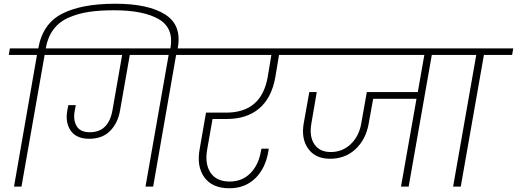

<svg xmlns="http://www.w3.org/2000/svg" viewBox="-20 -999 2768 1028"><path d="M219 -705 95 0H55L178 -705H27L33 -740H185Q208 -872 312.5 -925.5Q417 -979 597 -979Q773 -979 863.5 -922Q954 -865 932 -744L929 -728H890L893 -743Q911 -850 829 -897Q747 -944 591 -944Q514 -944 457 -935.5Q400 -927 349.5 -905.5Q299 -884 267.5 -843Q236 -802 225 -741V-740H376L370 -705Z M759 0 883 -705H675L623 -409Q612 -342 570.5 -299Q529 -256 458 -256Q389 -256 359 -299Q329 -342 340 -406L346 -436H386L380 -405Q371 -358 390 -324.5Q409 -291 461 -291Q561 -291 582 -408L634 -705H306L312 -740H1081L1075 -705H923L800 0Z M1012 -705 1018 -740H1620L1613 -705H1474L1454 -585Q1434 -474 1367.5 -418Q1301 -362 1195 -362H1118L1090 -203Q1075 -124 1106.5 -75.5Q1138 -27 1210 -27Q1276 -27 1320 -71Q1364 -115 1377 -189L1380 -203H1419Q1417 -193 1417 -190Q1402 -98 1347 -44.5Q1292 9 1208 9Q1116 9 1073.5 -50.5Q1031 -110 1050 -206L1083 -396H1191Q1379 -396 1413 -585L1433 -705Z M1550 -705 1556 -740H2449L2443 -705H2292L2168 0H2127L2210 -470H1978L1954 -337Q1939 -252 1883 -200Q1827 -148 1744 -149Q1668 -150 1630 -203Q1592 -256 1606 -338L1636 -506H1676L1647 -337Q1635 -269 1663 -227Q1691 -185 1751 -185Q1813 -185 1857.5 -227Q1902 -269 1914 -337L1944 -506H2217L2252 -705Z M2406 0 2530 -705H2379L2385 -740H2728L2722 -705H2571L2447 0Z"/></svg>

Font: Poppins ExtraLight
Style: Italic
Weight: 275
Italic angle: -10°
Designer: Ninad Kale (Devanagari), Jonny Pinhorn (Latin)
Foundry: Indian Type Foundry
Version: Version 3.200;PS 1.000;hotconv 16.6.54;makeotf.lib2.5.65590